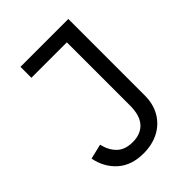

<svg xmlns="http://www.w3.org/2000/svg" viewBox="-205 -803 919 919"><g transform="rotate(-45 255.0 -343.0)"><path d="M98 -698H422V-181Q422 -122 396.5 -78.5Q371 -35 326 -11.5Q281 12 222 12Q141 12 91.5 -32Q42 -76 28 -147L104 -165Q114 -120 142.5 -91.5Q171 -63 224 -63Q278 -63 308 -96Q338 -129 338 -196V-624H98Z"/></g></svg>

Font: IBM Plex Sans Var
Style: Regular
Weight: 400
Designer: Mike Abbink, Paul van der Laan, Pieter van Rosmalen
Foundry: Bold Monday
Version: Version 3.000